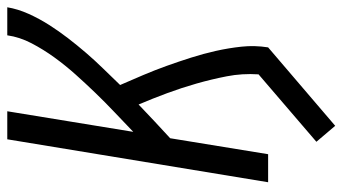

<svg xmlns="http://www.w3.org/2000/svg" viewBox="-232 -544 964 541"><g transform="rotate(-90 250.5 -273.0)"><path d="M167 189 122 136 312 -27Q315 -73 306.5 -116.5Q298 -160 286 -202Q274 -244 259 -284.5Q244 -325 227 -365Q203 -342 179.5 -320Q156 -298 132 -276L87 0H8L129 -735H208L150 -380Q177 -406 205 -432.5Q233 -459 259.5 -486.5Q286 -514 311.5 -542.5Q337 -571 359.5 -602Q382 -633 399.5 -666.5Q417 -700 422 -735H501Q496 -705 482.5 -675Q469 -645 451.5 -617.5Q434 -590 414 -564Q394 -538 372.5 -513Q351 -488 328 -464.5Q305 -441 282 -417Q296 -385 310 -352Q324 -319 336 -285.5Q348 -252 359 -217.5Q370 -183 378 -147.5Q386 -112 390 -75Q394 -38 388 0Z"/></g></svg>

Font: Iosevka Term Curly
Style: Italic
Weight: 400
Italic angle: -9°
Designer: Belleve Invis
Foundry: Belleve Invis
Version: Version 32.3.0